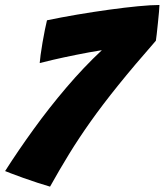

<svg xmlns="http://www.w3.org/2000/svg" viewBox="-35 -708 644 752"><path d="M161 23Q141.5 17.5 113 8.2Q84.5 -1 56.2 -11.2Q28 -21.5 8 -29Q-12 -36.5 -15 -38Q36 -118 96.8 -202Q157.5 -286 225 -365.2Q292.5 -444.5 364 -511.5Q314 -503.5 263.2 -493.2Q212.5 -483 173.8 -474Q135 -465 120.5 -461Q121 -470.5 124 -492.8Q127 -515 131.5 -541.2Q136 -567.5 140.8 -591.2Q145.5 -615 149 -628.5Q204 -640 267.2 -650.8Q330.5 -661.5 392 -670Q453.5 -678.5 505.2 -683.5Q557 -688.5 589.5 -688.5Q589.5 -682 587.8 -662Q586 -642 583.5 -617.8Q581 -593.5 578.8 -573.8Q576.5 -554 575.5 -548.5Q490 -451 428 -374Q366 -297 319.8 -231.8Q273.5 -166.5 235.8 -105Q198 -43.5 161 23Z"/></svg>

Font: Grandstander ExtraBold
Style: Italic
Weight: 800
Italic angle: -15°
Designer: Tyler Finck
Foundry: Etcetera Type Co
Version: Version 1.200; ttfautohint (v1.8.3)